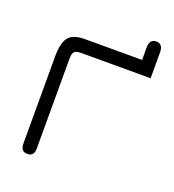

<svg xmlns="http://www.w3.org/2000/svg" viewBox="-134 -834 856 945"><g transform="rotate(20 294.0 -361.5)"><path d="M558.6 -550.8H194.3Q168 -550.8 159.2 -541Q150.4 -531.2 150.4 -504.9V-34.2Q150.4 6.8 115.2 6.8Q80.1 6.8 80.1 -34.2V-491.2Q80.1 -560.5 103 -590.8Q126 -621.1 187.5 -621.1H488.3V-686.5Q488.3 -730.5 523.4 -730.5Q558.6 -730.5 558.6 -686.5Z"/></g></svg>

Font: Jura
Style: DemiBold
Weight: 600
Version: Version 2.5